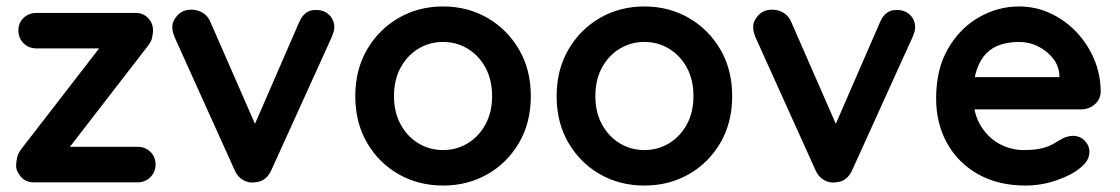

<svg xmlns="http://www.w3.org/2000/svg" viewBox="-20 -565 3471 595"><path d="M406 -110Q430 -110 446 -94.5Q462 -79 462 -55Q462 -32 446 -16Q430 0 406 0H84Q59 0 44 -18Q29 -36 30 -54Q31 -69 34 -80.5Q37 -92 49 -107L298 -429L296 -415H93Q69 -415 53 -431Q37 -447 37 -471Q37 -494 53 -509.5Q69 -525 93 -525H401Q424 -525 440 -508Q456 -491 454 -465Q453 -455 450.5 -445Q448 -435 437 -421L192 -104V-110Z M573 -535Q592 -535 608 -525.5Q624 -516 632 -497L779 -161L757 -151L907 -496Q924 -536 960 -534Q985 -534 1000.5 -518.5Q1016 -503 1016 -480Q1016 -473 1013.5 -465Q1011 -457 1008 -450L821 -38Q805 -2 770 0Q751 3 733.5 -7Q716 -17 707 -38L521 -450Q519 -455 516.5 -463Q514 -471 514 -482Q514 -500 530 -517.5Q546 -535 573 -535Z M1625 -267Q1625 -185 1588.5 -122.5Q1552 -60 1490.5 -25Q1429 10 1353 10Q1277 10 1215.5 -25Q1154 -60 1117.5 -122.5Q1081 -185 1081 -267Q1081 -349 1117.5 -411.5Q1154 -474 1215.5 -509.5Q1277 -545 1353 -545Q1429 -545 1490.5 -509.5Q1552 -474 1588.5 -411.5Q1625 -349 1625 -267ZM1505 -267Q1505 -318 1484.5 -355.5Q1464 -393 1429.5 -414Q1395 -435 1353 -435Q1311 -435 1276.5 -414Q1242 -393 1221.5 -355.5Q1201 -318 1201 -267Q1201 -217 1221.5 -179.5Q1242 -142 1276.5 -121Q1311 -100 1353 -100Q1395 -100 1429.5 -121Q1464 -142 1484.5 -179.5Q1505 -217 1505 -267Z M2249 -267Q2249 -185 2212.5 -122.5Q2176 -60 2114.5 -25Q2053 10 1977 10Q1901 10 1839.5 -25Q1778 -60 1741.5 -122.5Q1705 -185 1705 -267Q1705 -349 1741.5 -411.5Q1778 -474 1839.5 -509.5Q1901 -545 1977 -545Q2053 -545 2114.5 -509.5Q2176 -474 2212.5 -411.5Q2249 -349 2249 -267ZM2129 -267Q2129 -318 2108.5 -355.5Q2088 -393 2053.5 -414Q2019 -435 1977 -435Q1935 -435 1900.5 -414Q1866 -393 1845.5 -355.5Q1825 -318 1825 -267Q1825 -217 1845.5 -179.5Q1866 -142 1900.5 -121Q1935 -100 1977 -100Q2019 -100 2053.5 -121Q2088 -142 2108.5 -179.5Q2129 -217 2129 -267Z M2373 -535Q2392 -535 2408 -525.5Q2424 -516 2432 -497L2579 -161L2557 -151L2707 -496Q2724 -536 2760 -534Q2785 -534 2800.5 -518.5Q2816 -503 2816 -480Q2816 -473 2813.5 -465Q2811 -457 2808 -450L2621 -38Q2605 -2 2570 0Q2551 3 2533.5 -7Q2516 -17 2507 -38L2321 -450Q2319 -455 2316.5 -463Q2314 -471 2314 -482Q2314 -500 2330 -517.5Q2346 -535 2373 -535Z M3158 10Q3073 10 3010.5 -25.5Q2948 -61 2914.5 -122Q2881 -183 2881 -260Q2881 -350 2917.5 -413.5Q2954 -477 3013 -511Q3072 -545 3138 -545Q3189 -545 3234.5 -524Q3280 -503 3315 -466.5Q3350 -430 3370.5 -382Q3391 -334 3391 -280Q3390 -256 3372 -241Q3354 -226 3330 -226H2948L2918 -326H3285L3263 -306V-333Q3261 -362 3242.5 -385Q3224 -408 3196.5 -421.5Q3169 -435 3138 -435Q3108 -435 3082 -427Q3056 -419 3037 -400Q3018 -381 3007 -349Q2996 -317 2996 -268Q2996 -214 3018.5 -176.5Q3041 -139 3076.5 -119.5Q3112 -100 3152 -100Q3189 -100 3211 -106Q3233 -112 3246.5 -120.5Q3260 -129 3271 -135Q3289 -144 3305 -144Q3327 -144 3341.5 -129Q3356 -114 3356 -94Q3356 -67 3328 -45Q3302 -23 3255 -6.5Q3208 10 3158 10Z"/></svg>

Font: zvoove
Style: Bold
Weight: 700
Designer: Vernon Adams (Nunito) & Andrew Paglinawan (Quicksand)
Foundry: zvoove
Version: Version 3.006